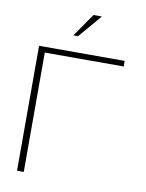

<svg xmlns="http://www.w3.org/2000/svg" viewBox="-95 -947 771 1014"><g transform="rotate(10 290.5 -440.0)"><path d="M68 0H104V-640H527V-670H68ZM237 -756H262L368 -880H323Z"/></g></svg>

Font: LT Wave Text Thin
Style: Regular
Weight: 100
Designer: Daniel Lyons
Version: Version 2.5 (Glyphs App)